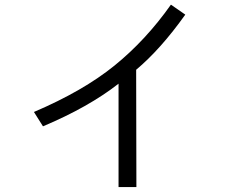

<svg xmlns="http://www.w3.org/2000/svg" viewBox="-20 -753 1040 809"><path d="M123 -281.2Q331.1 -370.1 462.9 -477.1Q594.7 -584 700.2 -733.4L760.7 -691.4Q657.2 -545.9 553.7 -459L554.7 35.2H479.5V-400.4Q353.5 -301.8 161.1 -220.7Z"/></svg>

Font: Gothic A1
Style: Regular
Weight: 400
Designer: HanYang I&C Co.,Ltd.
Foundry: HanYang I&C Co.,Ltd.
Version: Version 2.50